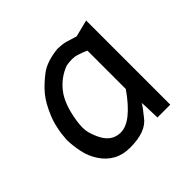

<svg xmlns="http://www.w3.org/2000/svg" viewBox="-128 -648 805 805"><g transform="rotate(-45 275.0 -245.5)"><path d="M144.5 -232.9Q137.2 -187.5 144.8 -160.6Q152.3 -133.8 164.8 -111.1Q177.2 -88.4 196 -76.2Q214.8 -64 240.2 -64Q272.5 -64 308.3 -92.8Q344.2 -121.6 383.8 -178.2V-405.8Q364.3 -415 340.3 -422.4Q316.4 -429.7 277.8 -422.9Q226.1 -403.3 191.9 -359.6Q157.7 -315.9 144.5 -232.9ZM389.6 -89.8Q379.9 -72.3 353.5 -40.5Q318.8 8.8 223.1 8.8Q180.2 8.8 148.4 -8.8Q116.7 -26.4 95.5 -58.6Q74.2 -90.8 66.4 -128.2Q58.6 -165.5 57.6 -201.2Q61.5 -270 83 -321.8Q104.5 -373.5 129.6 -404.1Q154.8 -434.6 193.1 -463.9Q231.4 -493.2 299.8 -500Q332.5 -499 349.6 -493.7Q366.7 -488.3 394 -480L469.2 -499V0H393.1L391.1 -65.9Z"/></g></svg>

Font: Code New Roman
Style: Regular
Weight: 400
Monospace: yes
Designer: Sam Radian
Foundry: Code New Roman
Version: Version 2.00 November 29, 2014